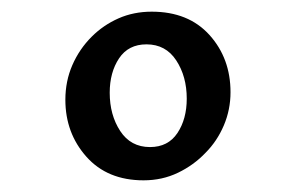

<svg xmlns="http://www.w3.org/2000/svg" viewBox="-20 -584 507 329"><path d="M226 -275Q164 -275 128 -315.5Q92 -356 92 -413Q92 -445 104 -472.5Q116 -500 137 -521Q157 -541 183 -552.5Q209 -564 240 -564Q303 -564 339 -524Q375 -484 375 -426Q375 -396 363.5 -369Q352 -342 332 -322Q312 -301 285 -288Q258 -275 226 -275ZM237 -332Q268 -332 284 -356Q300 -380 300 -415Q300 -453 282 -480.5Q264 -508 231 -508Q200 -508 184 -484Q168 -460 168 -425Q168 -387 186 -359.5Q204 -332 237 -332Z"/></svg>

Font: Noto Serif Devanagari SemiCondensed
Style: Bold
Weight: 700
Width: 4
Designer: Universal Thirst, Indian Type Foundry and the Monotype Design Team
Foundry: Monotype Imaging Inc.
Version: Version 2.004; ttfautohint (v1.8.4.7-5d5b)